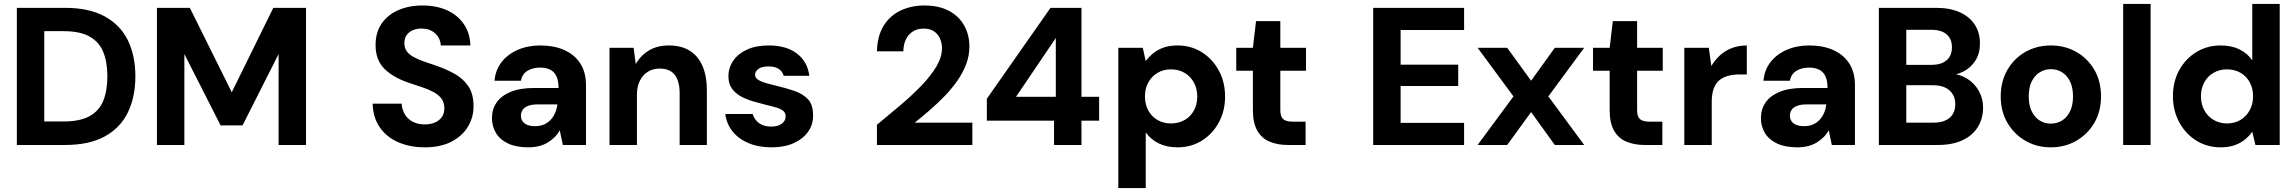

<svg xmlns="http://www.w3.org/2000/svg" viewBox="-20 -740 11721 980"><path d="M66 0V-700H312Q434 -700 514 -656.5Q594 -613 632.5 -534.5Q671 -456 671 -350Q671 -245 632.5 -166Q594 -87 514.5 -43.5Q435 0 312 0ZM206 -120H304Q389 -120 438 -147.5Q487 -175 507.5 -226.5Q528 -278 528 -350Q528 -422 507.5 -473.5Q487 -525 438 -553Q389 -581 304 -581H206Z M781 0V-700H949L1163 -269L1375 -700H1542V0H1402V-464L1218 -100H1106L921 -464V0Z M2148 12Q2073 12 2013 -14Q1953 -40 1918.5 -90Q1884 -140 1882 -211H2030Q2032 -181 2046 -157Q2060 -133 2086 -119Q2112 -105 2148 -105Q2178 -105 2200.5 -115Q2223 -125 2235.5 -143Q2248 -161 2248 -187Q2248 -217 2233.5 -236.5Q2219 -256 2193 -270Q2167 -284 2134 -295Q2101 -306 2065 -318Q1984 -346 1940.5 -390.5Q1897 -435 1897 -510Q1897 -574 1927.5 -619Q1958 -664 2012.5 -688Q2067 -712 2136 -712Q2208 -712 2262 -687.5Q2316 -663 2347.5 -617Q2379 -571 2381 -508H2230Q2229 -531 2217 -550.5Q2205 -570 2184 -582Q2163 -594 2134 -594Q2109 -595 2088.5 -586.5Q2068 -578 2056 -561.5Q2044 -545 2044 -520Q2044 -495 2056 -478.5Q2068 -462 2089.5 -450Q2111 -438 2140 -427.5Q2169 -417 2203 -406Q2256 -388 2300 -363.5Q2344 -339 2370.5 -300Q2397 -261 2397 -197Q2397 -141 2368.5 -93.5Q2340 -46 2284.5 -17Q2229 12 2148 12Z M2677 12Q2614 12 2572.5 -8Q2531 -28 2511 -62Q2491 -96 2491 -137Q2491 -182 2514.5 -216.5Q2538 -251 2586 -271Q2634 -291 2707 -291H2831Q2831 -326 2821 -349Q2811 -372 2790 -383.5Q2769 -395 2737 -395Q2699 -395 2672 -378.5Q2645 -362 2639 -328H2504Q2509 -383 2540 -423Q2571 -463 2622.5 -485.5Q2674 -508 2737 -508Q2808 -508 2860.5 -484.5Q2913 -461 2942 -416Q2971 -371 2971 -305V0H2853L2837 -75Q2827 -56 2811.5 -40.5Q2796 -25 2776.5 -13Q2757 -1 2732 5.5Q2707 12 2677 12ZM2711 -96Q2737 -96 2756.5 -104.5Q2776 -113 2790.5 -128.5Q2805 -144 2813.5 -164Q2822 -184 2825 -207H2723Q2694 -207 2675 -199.5Q2656 -192 2647.5 -179Q2639 -166 2639 -150Q2639 -132 2648 -120Q2657 -108 2673 -102Q2689 -96 2711 -96Z M3091 0V-496H3214L3225 -413Q3249 -456 3291.5 -482Q3334 -508 3394 -508Q3457 -508 3500 -481.5Q3543 -455 3565.5 -403.5Q3588 -352 3588 -277V0H3449V-264Q3449 -325 3424.5 -357.5Q3400 -390 3346 -390Q3313 -390 3287 -374Q3261 -358 3246 -328Q3231 -298 3231 -256V0Z M3918 12Q3851 12 3799.5 -10Q3748 -32 3718 -70.5Q3688 -109 3682 -158H3822Q3827 -141 3839 -126Q3851 -111 3870.5 -102.5Q3890 -94 3915 -94Q3942 -94 3958 -101.5Q3974 -109 3982 -120.5Q3990 -132 3990 -145Q3990 -164 3978 -174Q3966 -184 3943 -191Q3920 -198 3889 -205Q3857 -213 3823 -223Q3789 -233 3761 -248.5Q3733 -264 3715.5 -288.5Q3698 -313 3698 -350Q3698 -394 3722.5 -430Q3747 -466 3793 -487Q3839 -508 3904 -508Q3994 -508 4048 -466.5Q4102 -425 4111 -353H3980Q3974 -376 3954.5 -388.5Q3935 -401 3903 -401Q3869 -401 3851.5 -388.5Q3834 -376 3834 -358Q3834 -345 3847 -335Q3860 -325 3883 -318Q3906 -311 3936 -304Q3991 -291 4034.5 -276Q4078 -261 4104 -233.5Q4130 -206 4130 -152Q4131 -105 4105 -68Q4079 -31 4031.5 -9.5Q3984 12 3918 12Z M4456 0V-103Q4518 -154 4577.5 -204.5Q4637 -255 4684.5 -304.5Q4732 -354 4760 -401.5Q4788 -449 4788 -494Q4788 -520 4778 -543Q4768 -566 4747.5 -580Q4727 -594 4694 -594Q4661 -594 4638 -578.5Q4615 -563 4603 -537Q4591 -511 4591 -478H4456Q4458 -557 4490.5 -609Q4523 -661 4577.5 -686.5Q4632 -712 4698 -712Q4773 -712 4824 -684.5Q4875 -657 4901.5 -609.5Q4928 -562 4928 -502Q4928 -456 4911.5 -412.5Q4895 -369 4866.5 -328Q4838 -287 4801.5 -249.5Q4765 -212 4726 -178Q4687 -144 4649 -114H4943V0Z M5360 0V-124H5017V-236L5342 -700H5500V-246H5590V-124H5500V0ZM5166 -246H5369V-546Z M5688 220V-496H5813L5828 -428Q5844 -450 5866 -468Q5888 -486 5918.5 -497Q5949 -508 5990 -508Q6059 -508 6113.5 -474Q6168 -440 6200.5 -381Q6233 -322 6233 -247Q6233 -173 6200.5 -114Q6168 -55 6113.5 -21.5Q6059 12 5990 12Q5935 12 5894.5 -8Q5854 -28 5828 -64V220ZM5957 -110Q5996 -110 6026.5 -127.5Q6057 -145 6074 -176Q6091 -207 6091 -247Q6091 -287 6074 -318.5Q6057 -350 6026.5 -368Q5996 -386 5957 -386Q5918 -386 5888 -368Q5858 -350 5841 -319Q5824 -288 5824 -248Q5824 -208 5841 -176.5Q5858 -145 5888 -127.5Q5918 -110 5957 -110Z M6554 0Q6501 0 6460.5 -17Q6420 -34 6397.5 -73Q6375 -112 6375 -179V-379H6290V-496H6375L6391 -632H6515V-496H6646V-379H6515V-178Q6515 -145 6529.5 -132Q6544 -119 6579 -119H6644V0Z M6989 0V-700H7453V-587H7129V-410H7423V-301H7129V-113H7453V0Z M7522 0 7705 -248 7522 -496H7673L7795 -328L7916 -496H8066L7883 -248L8066 0H7916L7795 -168L7673 0Z M8375 0Q8322 0 8281.5 -17Q8241 -34 8218.5 -73Q8196 -112 8196 -179V-379H8111V-496H8196L8212 -632H8336V-496H8467V-379H8336V-178Q8336 -145 8350.5 -132Q8365 -119 8400 -119H8465V0Z M8577 0V-496H8702L8715 -403Q8734 -435 8760 -458.5Q8786 -482 8820.5 -495Q8855 -508 8896 -508V-360H8858Q8827 -360 8801 -353Q8775 -346 8756 -330.5Q8737 -315 8727 -287.5Q8717 -260 8717 -220V0Z M9154 12Q9091 12 9049.5 -8Q9008 -28 8988 -62Q8968 -96 8968 -137Q8968 -182 8991.5 -216.5Q9015 -251 9063 -271Q9111 -291 9184 -291H9308Q9308 -326 9298 -349Q9288 -372 9267 -383.5Q9246 -395 9214 -395Q9176 -395 9149 -378.5Q9122 -362 9116 -328H8981Q8986 -383 9017 -423Q9048 -463 9099.5 -485.5Q9151 -508 9214 -508Q9285 -508 9337.5 -484.5Q9390 -461 9419 -416Q9448 -371 9448 -305V0H9330L9314 -75Q9304 -56 9288.5 -40.5Q9273 -25 9253.5 -13Q9234 -1 9209 5.5Q9184 12 9154 12ZM9188 -96Q9214 -96 9233.5 -104.5Q9253 -113 9267.5 -128.5Q9282 -144 9290.5 -164Q9299 -184 9302 -207H9200Q9171 -207 9152 -199.5Q9133 -192 9124.5 -179Q9116 -166 9116 -150Q9116 -132 9125 -120Q9134 -108 9150 -102Q9166 -96 9188 -96Z M9570 0V-700H9861Q9934 -700 9984 -677Q10034 -654 10060 -613.5Q10086 -573 10086 -519Q10086 -467 10063 -431Q10040 -395 10002.5 -375.5Q9965 -356 9920 -353L9936 -364Q9984 -362 10021.5 -338Q10059 -314 10080.5 -275.5Q10102 -237 10102 -191Q10102 -135 10075 -91.5Q10048 -48 9996.5 -24Q9945 0 9871 0ZM9710 -114H9849Q9902 -114 9931 -138.5Q9960 -163 9960 -208Q9960 -253 9930 -279Q9900 -305 9847 -305H9710ZM9710 -409H9838Q9889 -409 9916 -432.5Q9943 -456 9943 -499Q9943 -541 9916 -564.5Q9889 -588 9837 -588H9710Z M10447 12Q10376 12 10318 -21.5Q10260 -55 10226 -113.5Q10192 -172 10192 -248Q10192 -324 10226 -383Q10260 -442 10318 -475Q10376 -508 10448 -508Q10520 -508 10578 -475Q10636 -442 10670 -383.5Q10704 -325 10704 -248Q10704 -172 10670 -113.5Q10636 -55 10578 -21.5Q10520 12 10447 12ZM10447 -109Q10479 -109 10504.5 -124.5Q10530 -140 10545.5 -171Q10561 -202 10561 -248Q10561 -294 10545.5 -325Q10530 -356 10504.5 -371.5Q10479 -387 10448 -387Q10418 -387 10392 -371.5Q10366 -356 10350.5 -325Q10335 -294 10335 -248Q10335 -202 10350.5 -171Q10366 -140 10391.5 -124.5Q10417 -109 10447 -109Z M10817 0V-720H10957V0Z M11315 12Q11246 12 11191 -22Q11136 -56 11103.5 -115.5Q11071 -175 11071 -249Q11071 -324 11103.5 -382.5Q11136 -441 11191 -474.5Q11246 -508 11315 -508Q11370 -508 11410.5 -488Q11451 -468 11476 -432V-720H11616V0H11492L11476 -68Q11461 -46 11439 -28Q11417 -10 11386.5 1Q11356 12 11315 12ZM11347 -110Q11386 -110 11416 -128Q11446 -146 11463 -177.5Q11480 -209 11480 -248Q11480 -289 11463 -320Q11446 -351 11416 -368.5Q11386 -386 11347 -386Q11309 -386 11278.5 -368.5Q11248 -351 11231 -319.5Q11214 -288 11214 -249Q11214 -209 11231 -177.5Q11248 -146 11278.5 -128Q11309 -110 11347 -110Z"/></svg>

Font: DM Sans 24pt ExtraBold
Style: Regular
Weight: 800
Designer: Colophon Foundry, Jonny Pinhorn
Foundry: Colophon Foundry
Version: Version 4.004;gftools[0.9.30]